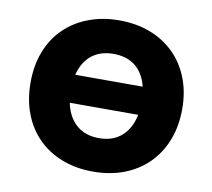

<svg xmlns="http://www.w3.org/2000/svg" viewBox="-80 -807 1006 909"><g transform="rotate(10 423.0 -352.5)"><path d="M172 -291V-426H674V-291ZM423 11Q342 11 275 -14.5Q208 -40 159.5 -88Q111 -136 85 -203.5Q59 -271 59 -354Q59 -436 85 -503Q111 -570 159.5 -617.5Q208 -665 275.5 -690.5Q343 -716 423 -716Q504 -716 571 -690.5Q638 -665 686.5 -617.5Q735 -570 761.5 -503Q788 -436 788 -354Q788 -271 761.5 -203.5Q735 -136 686.5 -88Q638 -40 571 -14.5Q504 11 423 11ZM423 -150Q477 -150 514.5 -174Q552 -198 572.5 -243.5Q593 -289 593 -353Q593 -417 573 -462.5Q553 -508 515 -531.5Q477 -555 423 -555Q370 -555 332 -531.5Q294 -508 273.5 -462.5Q253 -417 253 -353Q253 -289 273.5 -243.5Q294 -198 332 -174Q370 -150 423 -150Z"/></g></svg>

Font: Nunito Sans 8pt Black
Style: Regular
Weight: 900
Version: Version 3.101;gftools[0.9.27]